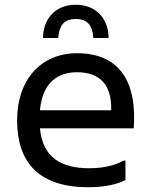

<svg xmlns="http://www.w3.org/2000/svg" viewBox="-20 -780 637 808"><path d="M299 -700C353 -700 369 -668 373 -620H437C437 -696 389 -760 299 -760C209 -760 161 -696 161 -620H225C229 -668 245 -700 299 -700ZM304 -556C152 -556 52 -444 52 -274C52 -92 148 8 352 8C424 8 476 -6 508 -22V-104H500C472 -88 424 -72 356 -72C243 -72 160 -113 148 -240H543L544 -268C550 -440 480 -556 304 -556ZM448 -316H148C159 -436 227 -476 304 -476C400 -476 448 -424 448 -324Z"/></svg>

Font: Kufam Arabic Latin Roman Normal
Style: Regular
Weight: 400
Designer: Wael Morcos & Artur Schmal
Version: Version 1.200;PS 001.200;hotconv 1.0.88;makeotf.lib2.5.64775